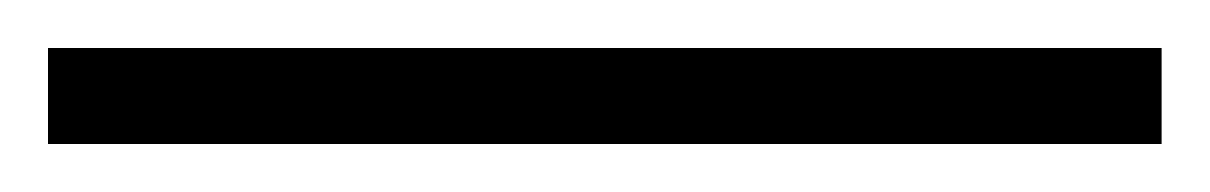

<svg xmlns="http://www.w3.org/2000/svg" viewBox="-20 44 504 80"><path d="M0 104V64H464V104Z"/></svg>

Font: Bellefair
Style: Regular
Weight: 400
Designer: Nick Shinn, Liron Lavi Turkenic
Foundry: Shinntype
Version: Version 1.003;PS 001.003;hotconv 1.0.88;makeotf.lib2.5.64775